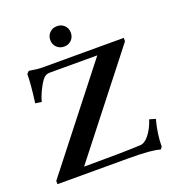

<svg xmlns="http://www.w3.org/2000/svg" viewBox="-154 -976 999 1109"><g transform="rotate(-20 345.0 -421.5)"><path d="M322.8 -733.4Q295.4 -733.4 277.3 -751.5Q259.3 -769.5 259.3 -796.4Q259.3 -823.2 277.6 -841.1Q295.9 -858.9 322.8 -858.9Q349.6 -858.9 367.7 -841.1Q385.7 -823.2 385.7 -796.4Q385.7 -769 367.7 -751.2Q349.6 -733.4 322.8 -733.4ZM642.6 16.1Q594.2 0 453.6 0H13.7V-20L484.4 -620.6H189.5Q165 -620.6 147 -596.2Q128.4 -570.8 112.5 -536.6Q96.7 -502.4 91.3 -477.5L52.7 -482.9Q67.9 -595.7 67.9 -657.7L82 -671.9Q132.8 -663.1 161.6 -663.1H662.6V-642.1L192.9 -42.5Q425.3 -42.5 540.5 -47.9Q567.9 -49.3 595.2 -83.7Q622.6 -118.2 639.6 -170.9L676.8 -160.2Q653.8 -73.2 653.8 2.4Z"/></g></svg>

Font: Elstob 8pt SemiBold
Style: Regular
Weight: 600
Designer: Peter S. Baker
Version: Version 1.015